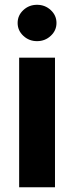

<svg xmlns="http://www.w3.org/2000/svg" viewBox="-20 -789 312 809"><path d="M60.7 0V-545.9H211.7V0ZM136.1 -615.6Q102.3 -615.6 78.3 -638.1Q54.3 -660.5 54.3 -692.2Q54.3 -724.1 78.3 -746.4Q102.3 -768.8 136.1 -768.8Q169.9 -768.8 193.9 -746.4Q218 -724.1 218 -692.3Q218 -660.5 193.9 -638.1Q169.9 -615.6 136.1 -615.6Z"/></svg>

Font: GitLab Sans
Style: Regular
Weight: 400
Designer: Rasmus Andersson
Foundry: Modifications by GitLab B.V., manufactured by rsms
Version: Version 4.000;git-c8fb6b7